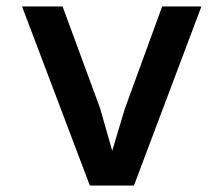

<svg xmlns="http://www.w3.org/2000/svg" viewBox="-20 -572 690 592"><path d="M257 0 48 -552H173L289 -237L326 -107L365 -237L480 -552H601L393 0Z"/></svg>

Font: Azeret Mono Medium
Style: Regular
Weight: 500
Designer: Martin Vácha
Foundry: Displaay
Version: Version 1.002